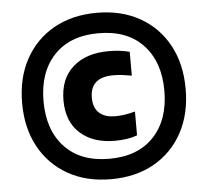

<svg xmlns="http://www.w3.org/2000/svg" viewBox="-53 -808 949 876"><g transform="rotate(-5 421.0 -370.0)"><path d="M421 11Q308.5 11 224.2 -36.5Q140 -84 93.2 -169.8Q46.5 -255.5 46.5 -370Q46.5 -484.5 93.2 -570.2Q140 -656 224.2 -703.5Q308.5 -751 421 -751Q534 -751 618.2 -703.5Q702.5 -656 749 -570.2Q795.5 -484.5 795.5 -370Q795.5 -255.5 749 -169.8Q702.5 -84 618.2 -36.5Q534 11 421 11ZM421 -82.5Q552.5 -82.5 625.2 -160Q698 -237.5 698 -370Q698 -502.5 625.2 -580Q552.5 -657.5 421 -657.5Q290 -657.5 217.2 -580Q144.5 -502.5 144.5 -370Q144.5 -237.5 217.2 -160Q290 -82.5 421 -82.5ZM453 -162Q354 -162 294.8 -215.2Q235.5 -268.5 235.5 -366Q235.5 -464 296 -518Q356.5 -572 460 -572Q512.5 -572 556 -560.5V-451.5Q533.5 -455.5 513.8 -458Q494 -460.5 472 -460.5Q365.5 -460.5 365.5 -366.5Q365.5 -320.5 391.5 -297Q417.5 -273.5 465 -273.5Q486.5 -273.5 506.5 -276.5Q526.5 -279.5 556 -287V-178Q514 -162 453 -162Z"/></g></svg>

Font: Encode Sans Expanded ExtraBold
Style: Regular
Weight: 800
Width: 7
Designer: Multiple Designers
Foundry: Impallari Type
Version: Version 3.000; ttfautohint (v1.8.3) -l 8 -r 50 -G 200 -x 14 